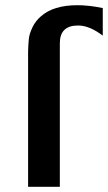

<svg xmlns="http://www.w3.org/2000/svg" viewBox="-20 -718 415 738"><path d="M88 0V-521Q89 -552 91 -570Q93 -588 104.5 -612.5Q116 -637 137 -655Q185 -698 278 -698Q322 -698 375 -687V-581Q324 -620 280 -620Q210 -620 210 -552V0Z"/></svg>

Font: Coval
Style: Bold
Weight: 700
Foundry: Context Ltd
Version: Version 001.000